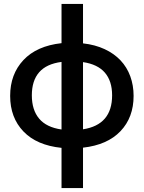

<svg xmlns="http://www.w3.org/2000/svg" viewBox="-20 -750 737 983"><path d="M405 -528Q467 -521 515.5 -498.5Q564 -476 597 -441Q630 -406 647 -359.5Q664 -313 664 -259Q664 -149 597 -78.5Q530 -8 405 6V213H295V7Q168 -6 100 -77Q32 -148 32 -259Q32 -370 100 -442.5Q168 -515 295 -529V-730H405ZM295 -433Q218 -423 180.5 -380Q143 -337 143 -262Q143 -187 180.5 -142.5Q218 -98 295 -87ZM405 -88Q554 -111 554 -262Q554 -335 517 -378Q480 -421 405 -432Z"/></svg>

Font: Oxford Sans SemiBold
Style: Regular
Weight: 600
Designer: Matt McInerney, Pablo Impallari, Rodrigo Fuenzalida
Foundry: Matt McInerney, Pablo Impallari, Rodrigo Fuenzalida
Version: Version 3.000g; ttfautohint (v1.5) -l 8 -r 28 -G 28 -x 14 -D